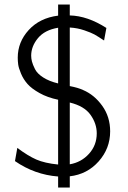

<svg xmlns="http://www.w3.org/2000/svg" viewBox="-20 -770 565 845"><path d="M45.9 -61 56.2 -119.1Q103 -84 139.9 -67.9Q176.8 -51.8 235.8 -45.9V-331.1Q189 -340.8 154.1 -360.4Q119.1 -379.9 101.1 -400.4Q83 -420.9 72.5 -446Q62 -471.2 60.1 -486.1Q58.1 -501 58.1 -516.1Q58.1 -585 106.4 -637.9Q154.8 -690.9 235.8 -701.2V-750H287.1V-702.1Q365.2 -700.2 448.2 -647L438 -591.8Q409.2 -610.8 395.5 -618.4Q381.8 -626 351.3 -636.5Q320.8 -647 287.1 -648.9V-391.1Q323.2 -384.3 345.2 -374Q395 -353 429.9 -304.4Q464.8 -255.9 464.8 -191.9Q464.8 -116.7 414.3 -59.8Q363.8 -2.9 287.1 5.9V55.2H235.8V6.8Q132.8 -1 45.9 -61ZM117.2 -524.9Q117.2 -512.7 120.6 -499.3Q124 -485.8 134 -465.8Q144 -445.8 170.4 -429Q196.8 -412.1 235.8 -402.8V-647.9Q176.8 -638.2 147 -602.1Q117.2 -565.9 117.2 -524.9ZM287.1 -46.9Q337.9 -55.7 371.8 -93.3Q405.8 -130.9 405.8 -183.1Q405.8 -226.1 378.4 -264.6Q351.1 -303.2 287.1 -318.8Z"/></svg>

Font: CMU Bright
Style: Roman
Weight: 500
Version: Version 0.7.0